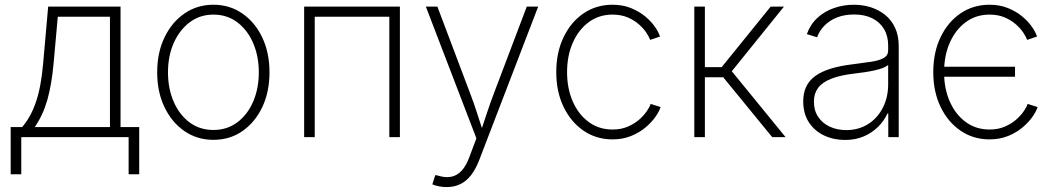

<svg xmlns="http://www.w3.org/2000/svg" viewBox="-20 -570 4385 798"><path d="M24.4 154.3V-42H72.3Q90.8 -64 105 -89.8Q119.1 -115.7 129.9 -147.5Q140.6 -179.2 147.7 -218Q154.8 -256.8 159.2 -305.2L180.2 -542.5H481V-42H558.6V154.3H514.6V0H68.4V154.3ZM124.5 -42H437V-500.5H220.2L202.6 -305.2Q194.8 -218.8 176.8 -155Q158.7 -91.3 124.5 -42Z M867.2 11.2Q799.3 11.2 746.6 -25.1Q693.8 -61.5 663.6 -124.8Q633.3 -188 633.3 -269.5Q633.3 -351.1 663.6 -414.3Q693.8 -477.5 746.6 -513.9Q799.3 -550.3 867.2 -550.3Q934.6 -550.3 987.3 -513.9Q1040 -477.5 1070.1 -414.1Q1100.1 -350.6 1100.1 -269.5Q1100.1 -188 1070.1 -124.8Q1040 -61.5 987.5 -25.1Q935.1 11.2 867.2 11.2ZM867.2 -29.8Q923.8 -29.8 966.3 -61.5Q1008.8 -93.3 1032.2 -147.7Q1055.7 -202.1 1055.7 -269.5Q1055.7 -336.4 1032.2 -390.9Q1008.8 -445.3 966.3 -477.3Q923.8 -509.3 867.2 -509.3Q810.5 -509.3 768.1 -477.1Q725.6 -444.8 701.9 -390.9Q678.2 -336.9 678.2 -269.5Q678.2 -202.1 701.7 -147.7Q725.1 -93.3 767.6 -61.5Q810.1 -29.8 867.2 -29.8Z M1642.1 -542.5V0H1598.1V-500.5H1288.1V0H1244.1V-542.5Z M1776.9 196.3 1789.1 157.7 1799.8 159.7Q1830.1 169.4 1854.7 164.8Q1879.4 160.2 1898.7 139.4Q1918 118.7 1931.6 80.6L1960 4.9L1750 -542.5H1797.9L1933.6 -183.1Q1949.7 -141.1 1963.1 -99.1Q1976.6 -57.1 1990.2 -15.6H1975.6Q1989.7 -57.1 2003.4 -99.1Q2017.1 -141.1 2033.2 -183.1L2169.4 -542.5H2216.8L1971.2 96.7Q1956.5 134.3 1937.3 158.7Q1918 183.1 1893.1 195.3Q1868.2 207.5 1836.9 207.5Q1820.3 207.5 1805.2 204.6Q1790 201.7 1776.9 196.3Z M2525.9 9.3Q2458 9.3 2405.3 -26.9Q2352.5 -63 2322.3 -126Q2292 -189 2292 -270Q2292 -352.1 2322.3 -415.3Q2352.5 -478.5 2405.3 -514.4Q2458 -550.3 2525.9 -550.3Q2568.8 -550.3 2603.3 -536.1Q2637.7 -522 2662.6 -501Q2687.5 -480 2702.9 -457.3Q2718.3 -434.6 2723.1 -418L2682.1 -404.3Q2678.2 -416 2666.7 -433.6Q2655.3 -451.2 2635.7 -468.5Q2616.2 -485.8 2588.9 -497.6Q2561.5 -509.3 2525.9 -509.3Q2469.2 -509.3 2426.8 -477.8Q2384.3 -446.3 2360.6 -392.3Q2336.9 -338.4 2336.9 -270Q2336.9 -202.1 2360.6 -148.2Q2384.3 -94.2 2426.8 -63Q2469.2 -31.7 2525.9 -31.7Q2561.5 -31.7 2589.4 -43.7Q2617.2 -55.7 2637 -73.2Q2656.7 -90.8 2668.7 -108.6Q2680.7 -126.5 2684.1 -138.2L2725.6 -125Q2720.2 -107.4 2704.6 -85Q2689 -62.5 2663.8 -41Q2638.7 -19.5 2603.8 -5.1Q2568.8 9.3 2525.9 9.3Z M2865.7 0V-542.5H2909.7V-291H2979.5L3183.1 -542.5H3238.3L3021.5 -273.9L3245.1 0H3189.5L2985.8 -249H2909.7V0Z M3492.2 11.7Q3444.8 11.7 3405.3 -6.8Q3365.7 -25.4 3342 -61.5Q3318.4 -97.7 3318.4 -148.9Q3318.4 -183.1 3330.6 -209.2Q3342.8 -235.4 3368.2 -253.9Q3393.6 -272.5 3433.1 -284.7Q3472.7 -296.9 3526.9 -303.2Q3569.3 -308.6 3601.8 -313.5Q3634.3 -318.4 3652.8 -328.9Q3671.4 -339.4 3671.4 -359.9V-381.3Q3671.4 -420.4 3654.3 -449.2Q3637.2 -478 3605.5 -493.9Q3573.7 -509.8 3529.8 -509.8Q3490.2 -509.8 3459.2 -497.6Q3428.2 -485.4 3407 -463.9Q3385.7 -442.4 3376 -415L3333.5 -428.2Q3347.7 -468.3 3377 -495.4Q3406.2 -522.5 3445.8 -536.4Q3485.4 -550.3 3528.8 -550.3Q3566.4 -550.3 3599.9 -539.6Q3633.3 -528.8 3659.4 -507.6Q3685.5 -486.3 3700.4 -454.1Q3715.3 -421.9 3715.3 -378.4V0H3671.9V-98.1H3668.5Q3654.3 -67.4 3629.2 -42.5Q3604 -17.6 3569.6 -2.9Q3535.2 11.7 3492.2 11.7ZM3497.1 -29.3Q3547.9 -29.3 3587.2 -53.7Q3626.5 -78.1 3648.9 -121.6Q3671.4 -165 3671.4 -219.7V-299.8Q3662.6 -292.5 3647.7 -286.9Q3632.8 -281.2 3613.5 -277.1Q3594.2 -272.9 3573 -269.8Q3551.8 -266.6 3530.8 -264.2Q3471.7 -257.3 3434.6 -242.7Q3397.5 -228 3380.1 -204.6Q3362.8 -181.2 3362.8 -147.5Q3362.8 -110.8 3380.4 -84.5Q3397.9 -58.1 3428.5 -43.7Q3459 -29.3 3497.1 -29.3Z M4092.8 9.3Q4024.9 9.3 3972.2 -26.9Q3919.4 -63 3889.2 -126Q3858.9 -189 3858.9 -270Q3858.9 -352.1 3889.2 -415.3Q3919.4 -478.5 3972.2 -514.4Q4024.9 -550.3 4092.8 -550.3Q4135.7 -550.3 4170.2 -536.1Q4204.6 -522 4229.5 -501Q4254.4 -480 4269.8 -457.3Q4285.2 -434.6 4290 -418L4249 -404.3Q4245.1 -416 4233.6 -433.6Q4222.2 -451.2 4202.6 -468.5Q4183.1 -485.8 4155.8 -497.6Q4128.4 -509.3 4092.8 -509.3Q4036.1 -509.3 3993.7 -477.8Q3951.2 -446.3 3927.5 -392.3Q3903.8 -338.4 3903.8 -270Q3903.8 -202.1 3927.5 -148.2Q3951.2 -94.2 3993.7 -63Q4036.1 -31.7 4092.8 -31.7Q4128.4 -31.7 4156.2 -43.7Q4184.1 -55.7 4203.9 -73.2Q4223.6 -90.8 4235.6 -108.6Q4247.6 -126.5 4251 -138.2L4292.5 -125Q4287.1 -107.4 4271.5 -85Q4255.9 -62.5 4230.7 -41Q4205.6 -19.5 4170.7 -5.1Q4135.7 9.3 4092.8 9.3ZM3893.6 -251V-292.5H4198.7V-251Z"/></svg>

Font: Inter 16pt ExtraLight
Style: Regular
Weight: 250
Version: Version 4.001;git-66647c0bb